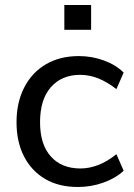

<svg xmlns="http://www.w3.org/2000/svg" viewBox="-20 -740 537 767"><path d="M291 7Q215 7 160.5 -25Q106 -57 76 -115Q46 -173 46 -252Q46 -330 76.5 -390Q107 -450 163 -483Q219 -516 295 -516Q347 -516 395 -498.5Q443 -481 474 -450L445 -384Q409 -412 373.5 -426.5Q338 -441 300 -441Q227 -441 183.5 -392Q140 -343 140 -252Q140 -163 183 -115Q226 -67 301 -67Q337 -67 373 -81Q409 -95 445 -124L474 -58Q442 -28 393 -10.5Q344 7 291 7ZM237 -720H344V-621H237Z"/></svg>

Font: Muli Medium
Style: Regular
Weight: 500
Designer: Vernon Adams
Foundry: Vernon Adams
Version: Version 2.100; ttfautohint (v1.8.1.43-b0c9)